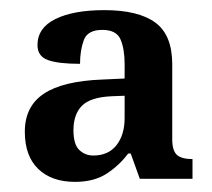

<svg xmlns="http://www.w3.org/2000/svg" viewBox="-20 -739 419 379"><path d="M128 -380Q82 -380 55.5 -405.5Q29 -431 29 -479Q29 -529 66.5 -554Q104 -579 182 -582L226 -584V-613Q226 -642 218 -661Q210 -680 182 -680Q153 -680 145.5 -660Q138 -640 138 -613Q95 -613 74.5 -620.5Q54 -628 54 -650Q54 -684 89.5 -701.5Q125 -719 186 -719Q253 -719 286.5 -694.5Q320 -670 320 -612V-464Q320 -442 329 -433.5Q338 -425 360 -425V-386H256L238 -436H233Q216 -413 191 -396.5Q166 -380 128 -380ZM164 -432Q194 -432 210 -452.5Q226 -473 226 -506V-550L200 -549Q158 -547 141.5 -530Q125 -513 125 -482Q125 -454 136.5 -443Q148 -432 164 -432Z"/></svg>

Font: Noto Serif Sinhala SemiCondensed SemiBold
Style: Regular
Weight: 600
Width: 4
Designer: Jelle Bosma - Monotype Design Team
Foundry: Monotype Imaging Inc.
Version: Version 2.007; ttfautohint (v1.8.4.7-5d5b)